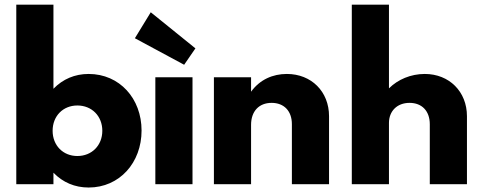

<svg xmlns="http://www.w3.org/2000/svg" viewBox="-20 -802 2098 836"><path d="M50.9 -781.8V0H212.7V-50C253.6 -7.7 305.9 14.5 365.9 14.5C500.9 14.5 596.4 -94.1 596.4 -233.6C596.4 -372.7 500.9 -480 365.9 -480C305.9 -480 253.6 -457.7 212.7 -415.5V-781.8ZM316.8 -342.7C379.5 -342.7 425.5 -296.8 425.5 -232.7C425.5 -168.6 379.5 -122.7 316.8 -122.7C254.5 -122.7 209.1 -168.6 209.1 -232.7C209.1 -296.8 254.5 -342.7 316.8 -342.7Z M818.2 0V-465.5H656.4V0ZM830.9 -591.4 636.4 -748.6 567.3 -635.5 781.8 -520Z M1073.2 0V-258.2C1073.2 -317.7 1107.7 -354.1 1162.7 -354.1C1216.8 -354.1 1250.9 -318.6 1250.9 -261.4V0H1412.7V-295.9C1412.7 -403.6 1335.5 -480 1229.1 -480C1168.2 -480 1111.8 -455.9 1073.2 -402.7V-465.5H911.4V0Z M1673.6 0V-266.8C1673.6 -317.3 1708.2 -354.1 1763.2 -354.1C1817.3 -354.1 1851.4 -318.6 1851.4 -260.9V0H2013.2V-295.9C2013.2 -403.2 1935.9 -480 1829.5 -480C1768.6 -480 1712.3 -455.9 1673.6 -417.3V-781.8H1511.8V0Z"/></svg>

Font: Spartan MB ExtBd
Style: Regular
Weight: 800
Designer: Matt Bailey, Mirko Velimirovic
Foundry: Matt Bailey
Version: Version 1.005